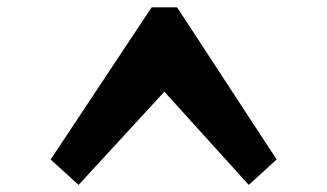

<svg xmlns="http://www.w3.org/2000/svg" viewBox="-20 -945 905 531"><path d="M120.1 -503.9 197.3 -433.6 434.6 -691.4 668 -433.6 745.1 -503.9 469.7 -924.8H399.4Z"/></svg>

Font: OCR-B
Style: Regular
Weight: 400
Version: 1.1